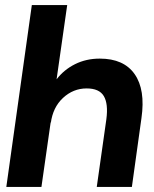

<svg xmlns="http://www.w3.org/2000/svg" viewBox="-20 -740 609 760"><path d="M5 0 106 -720H246L204 -426Q233 -464 277 -486Q321 -508 375 -508Q470 -508 513 -446.5Q556 -385 540 -273L502 0H363L401 -268Q409 -329 391 -359.5Q373 -390 323 -390Q270 -390 229.5 -352.5Q189 -315 181 -252V-259L144 0Z"/></svg>

Font: Host Grotesk Black
Style: Italic
Weight: 900
Italic angle: -8°
Designer: Doğukan Karapınar based on Poppins by Indian Type Foundry, Jonny Pinhorn
Foundry: Element Type
Version: Version 1.000; ttfautohint (v1.8.4.7-5d5b);gftools[0.9.33]